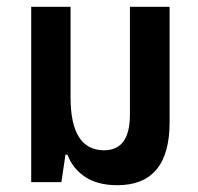

<svg xmlns="http://www.w3.org/2000/svg" viewBox="-20 -537 584 566"><path d="M326 9Q480 9 480 -177V-517H363V-199Q363 -94 287 -94Q188 -94 188 -250V-517H72V0H161L173 -81H179Q194 -40 231 -15.5Q268 9 326 9Z"/></svg>

Font: Noto Sans Thai UI Condensed Semi
Style: Regular
Weight: 600
Width: 3
Designer: Monotype Design Team
Foundry: Monotype Imaging Inc.
Version: Version 1.901